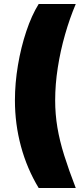

<svg xmlns="http://www.w3.org/2000/svg" viewBox="-20 -788 412 948"><path d="M53.7 -292.5Q53.7 -377.4 68.6 -466.1Q83.5 -554.7 109.9 -633.5Q136.2 -712.4 170.9 -768.1H354Q324.2 -697.8 301.3 -617.7Q278.3 -537.6 265.4 -454.6Q252.4 -371.6 252.4 -292.5Q252.4 -224.1 263.4 -158.4Q274.4 -92.8 297.1 -20.5Q319.8 51.8 354 140.1H170.9Q113.3 44.9 83.5 -65.4Q53.7 -175.8 53.7 -292.5Z"/></svg>

Font: Inter 24pt Black
Style: Regular
Weight: 900
Designer: Rasmus Andersson
Foundry: rsms
Version: Version 4.001;git-66647c0bb